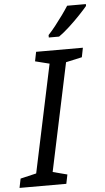

<svg xmlns="http://www.w3.org/2000/svg" viewBox="-82 -983 561 1022"><g transform="rotate(-5 198.5 -472.0)"><path d="M-20 0 -10 -49 75 -69 197 -645 121 -664 131 -714H381L371 -664L285 -645L163 -69L240 -49L230 0ZM205 -784V-797Q223 -816 243.5 -842Q264 -868 283.5 -895Q303 -922 317 -944H417V-934Q403 -917 375.5 -888Q348 -859 317 -830.5Q286 -802 260 -784Z"/></g></svg>

Font: Noto Sans IKEA
Style: Italic
Weight: 400
Italic angle: -12°
Designer: Monotype Design Team
Foundry: Monotype Imaging Inc.
Version: Version 2.001